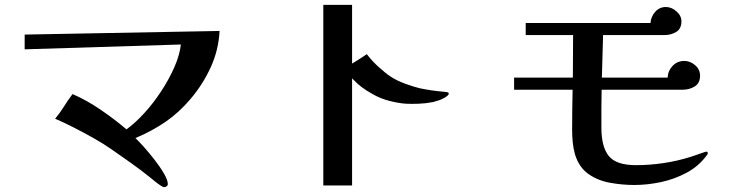

<svg xmlns="http://www.w3.org/2000/svg" viewBox="-20 -746 3040 794"><path d="M888 -618 82 -603V-542L728 -562Q723 -518 701 -468Q679 -418 646.5 -368.5Q614 -319 576.5 -278Q539 -237 503 -211Q455 -252 396.5 -292Q338 -332 280 -357Q261 -332 244.5 -305.5Q228 -279 208 -255Q241 -241 283.5 -219.5Q326 -198 367.5 -174.5Q409 -151 439 -130Q478 -103 521 -72.5Q564 -42 601 -12Q605 -9 617 1Q629 11 641.5 19.5Q654 28 659 28Q664 28 669 24.5Q674 21 674 15Q674 -1 658 -28.5Q642 -56 619 -85.5Q596 -115 574 -139.5Q552 -164 540 -175Q609 -204 665 -242.5Q721 -281 769 -338Q819 -397 851.5 -468Q884 -539 888 -618Z M1836 -359Q1836 -365 1821 -366Q1787 -369 1763.5 -372.5Q1740 -376 1716 -381Q1694 -386 1656.5 -399.5Q1619 -413 1593 -431Q1576 -442 1547 -468Q1518 -494 1497 -522Q1478 -509 1463.5 -500Q1449 -491 1436 -483V-726H1317V21H1436V-422Q1438 -420 1440 -418Q1442 -416 1444 -414Q1472 -384 1519 -358Q1551 -339 1589.5 -329Q1628 -319 1660 -317Q1681 -316 1711 -317Q1741 -318 1771 -324Q1782 -327 1793 -330.5Q1804 -334 1811 -338Q1818 -341 1827 -347.5Q1836 -354 1836 -359Z M2907 -112Q2907 -119 2900 -119Q2899 -119 2884.5 -114Q2870 -109 2854.5 -103.5Q2839 -98 2835 -97Q2781 -80 2723.5 -71.5Q2666 -63 2610 -63Q2528 -63 2497.5 -101Q2467 -139 2467 -218Q2467 -257 2467 -296.5Q2467 -336 2468 -375H2804Q2831 -375 2853 -388.5Q2875 -402 2875 -433Q2875 -459 2854.5 -476.5Q2834 -494 2810 -494Q2781 -494 2761.5 -473.5Q2742 -453 2741 -425H2469L2474 -601H2728Q2755 -601 2776.5 -614Q2798 -627 2798 -658Q2798 -681 2777.5 -699Q2757 -717 2734 -717Q2707 -717 2689.5 -697Q2672 -677 2670 -651H2154V-601H2350L2349 -425H2106V-375H2348Q2347 -333 2346.5 -291Q2346 -249 2346 -208Q2346 -183 2348.5 -157.5Q2351 -132 2358 -107Q2375 -53 2414 -26Q2453 1 2503.5 10Q2554 19 2603 19Q2657 19 2713.5 7Q2770 -5 2820 -32Q2870 -59 2903 -104Q2907 -108 2907 -112Z"/></svg>

Font: UoqMunThenKhung
Style: Regular
Weight: 400
Designer: Font-Kai, 金井和夫, 宇文滿月
Foundry: Kazuo Kanai, Moonlit Owen
Version: Version 1.197